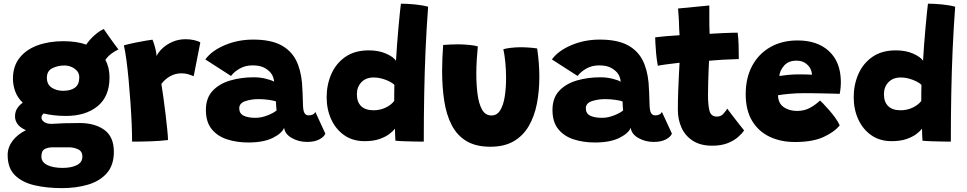

<svg xmlns="http://www.w3.org/2000/svg" viewBox="-20 -746 5116 1016"><path d="M329.5 -132.5Q295 -132.5 265.2 -136Q235.5 -139.5 211 -145.5Q199.5 -135.5 199.5 -124Q199.5 -111 213.2 -100.8Q227 -90.5 253 -90.5H253.5Q284 -92.5 318 -93.8Q352 -95 402 -95Q481.5 -95 532 -58.8Q582.5 -22.5 582.5 57.5Q582.5 127.5 545.8 169.8Q509 212 446.5 230.8Q384 249.5 307.5 249.5Q228.5 249.5 163.2 234.5Q98 219.5 59.2 181.5Q20.5 143.5 20.5 74Q20.5 34.5 45.8 0.2Q71 -34 117 -57Q85.5 -71.5 72.5 -90Q59.5 -108.5 59.5 -129.5Q59.5 -156 72.2 -174.2Q85 -192.5 100.5 -202.5Q72.5 -229.5 60.5 -262.5Q48.5 -295.5 48.5 -330Q48.5 -395 83 -439.2Q117.5 -483.5 178 -505.8Q238.5 -528 315.5 -528Q385.5 -528 436.5 -510Q452.5 -534.5 478.5 -558Q504.5 -581.5 529 -592.5Q537 -581 551.2 -560.5Q565.5 -540 580.8 -519Q596 -498 606.5 -484.5Q588.5 -476 569.5 -462Q550.5 -448 537.5 -429Q559.5 -389.5 559.5 -336.5Q559.5 -235 496.2 -183.8Q433 -132.5 329.5 -132.5ZM314.5 -265.5Q354.5 -265.5 377 -282.5Q399.5 -299.5 399.5 -336Q399.5 -365 375.2 -382.2Q351 -399.5 321 -399.5Q286.5 -399.5 257.2 -385.2Q228 -371 228 -334.5Q228 -299.5 253.2 -282.5Q278.5 -265.5 314.5 -265.5ZM311.5 142.5Q357 142.5 386.5 127.8Q416 113 416 82.5Q416 55 393.5 44.2Q371 33.5 343.5 33.5H259.5Q233.5 33.5 216.2 43Q199 52.5 199 82.5Q199 111.5 229.8 127Q260.5 142.5 311.5 142.5Z M808.5 -449.5Q818.5 -471 840.8 -491.5Q863 -512 894.2 -525.2Q925.5 -538.5 962.5 -538.5Q985.5 -538.5 1007.8 -533.5Q1030 -528.5 1040 -521.5L1005 -343Q994.5 -347.5 977.5 -352.8Q960.5 -358 940 -358Q908 -358 881 -343Q854 -328 834 -302Q838.5 -274 844.5 -231.2Q850.5 -188.5 856 -142.8Q861.5 -97 865.2 -59.5Q869 -22 869 -5Q829 0 777.8 1.8Q726.5 3.5 679 3.5Q679 -37 676.8 -91.2Q674.5 -145.5 670.2 -205Q666 -264.5 660.8 -322Q655.5 -379.5 649 -427.8Q642.5 -476 635.5 -506Q662.5 -513.5 695.2 -520.2Q728 -527 754 -531.2Q780 -535.5 787 -536Q793 -522.5 800.5 -495.2Q808 -468 808.5 -449.5Z M1294 8Q1232 8 1181 -8.8Q1130 -25.5 1099.8 -63.2Q1069.5 -101 1069.5 -164Q1069.5 -227.5 1105.2 -265.5Q1141 -303.5 1198.8 -320.2Q1256.5 -337 1322.5 -337Q1357 -337 1387.8 -329.2Q1418.5 -321.5 1430.5 -313.5Q1430 -325 1425 -338.8Q1420 -352.5 1411.5 -362Q1397.5 -378 1375.5 -389Q1353.5 -400 1315.5 -400Q1277.5 -400 1247.5 -382.5Q1217.5 -365 1202.5 -344L1066.5 -431.5Q1100.5 -478 1169.8 -507.2Q1239 -536.5 1319.5 -536.5Q1409.5 -536.5 1464 -508.8Q1518.5 -481 1546 -428.5Q1571 -380 1578 -309Q1580 -281 1581.2 -253.8Q1582.5 -226.5 1583 -199.5Q1583.5 -160 1591.2 -147.8Q1599 -135.5 1612.5 -135.5Q1640.5 -135.5 1648.5 -154L1701.5 -39Q1695 -22 1670 -8.5Q1645 5 1605 5Q1560.5 5 1524 -15.8Q1487.5 -36.5 1483.5 -70Q1472 -40.5 1423.2 -16.2Q1374.5 8 1294 8ZM1332 -122.5Q1363.5 -122.5 1397 -136Q1430.5 -149.5 1443.5 -162Q1442 -173 1441.2 -186.8Q1440.5 -200.5 1440.5 -209Q1430.5 -213.5 1403.2 -217.5Q1376 -221.5 1348 -221.5Q1310 -221.5 1278 -210.8Q1246 -200 1246 -173Q1246 -145.5 1269 -134Q1292 -122.5 1332 -122.5Z M2072.5 -1.5Q2071.5 -11.5 2070.8 -31.8Q2070 -52 2070 -65Q2061 -53 2041 -37.5Q2021 -22 1988.5 -10.5Q1956 1 1909 1Q1847 1 1802 -30.2Q1757 -61.5 1732.8 -114.2Q1708.5 -167 1708.5 -231.5Q1708.5 -297 1733 -353.5Q1757.5 -410 1807.2 -444.8Q1857 -479.5 1932 -479.5Q1984 -479.5 2023 -462.2Q2062 -445 2075.5 -424.5Q2077.5 -461.5 2081 -509.2Q2084.5 -557 2088.8 -603.2Q2093 -649.5 2096.5 -683.2Q2100 -717 2101.5 -726.5Q2133 -726.5 2173.5 -722.8Q2214 -719 2245.5 -710.5Q2237 -596 2232 -482.8Q2227 -369.5 2224.8 -249.8Q2222.5 -130 2222.5 3.5Q2210 3.5 2181 3Q2152 2.5 2121.2 1.5Q2090.5 0.5 2072.5 -1.5ZM1956.5 -162.5Q1990.5 -162.5 2019.5 -176Q2048.5 -189.5 2066 -211.5Q2066 -230.5 2066.2 -257Q2066.5 -283.5 2067 -297Q2051 -312.5 2019.2 -324.2Q1987.5 -336 1957.5 -336Q1916.5 -336 1892.5 -311Q1868.5 -286 1868.5 -247.5Q1868.5 -206 1891.2 -184.2Q1914 -162.5 1956.5 -162.5Z M2643.5 -485.5Q2657.5 -490 2683.8 -493Q2710 -496 2735.5 -496Q2756 -496 2781 -494.2Q2806 -492.5 2822.5 -489.5Q2828 -452 2831 -414Q2834 -376 2834 -339Q2834 -263 2820.8 -196Q2807.5 -129 2777.5 -78Q2747.5 -27 2697.8 1.8Q2648 30.5 2575 30.5Q2497.5 30.5 2447.8 0.2Q2398 -30 2370 -84.5Q2342 -139 2330.8 -212Q2319.5 -285 2319.5 -370.5Q2319.5 -403.5 2321 -438.2Q2322.5 -473 2325 -508Q2340 -509.5 2363.8 -510.5Q2387.5 -511.5 2407 -511.5Q2435.5 -511 2463.8 -508.2Q2492 -505.5 2508.5 -500.5Q2505.5 -470 2503 -432.2Q2500.5 -394.5 2500.5 -355.5Q2500.5 -297 2507.2 -246.5Q2514 -196 2531.2 -165.5Q2548.5 -135 2580.5 -135Q2610.5 -135 2627.2 -162.8Q2644 -190.5 2651 -235.5Q2658 -280.5 2658 -332.5Q2658 -375.5 2654 -416.5Q2650 -457.5 2643.5 -485.5Z M3128 8Q3066 8 3015 -8.8Q2964 -25.5 2933.8 -63.2Q2903.5 -101 2903.5 -164Q2903.5 -227.5 2939.2 -265.5Q2975 -303.5 3032.8 -320.2Q3090.5 -337 3156.5 -337Q3191 -337 3221.8 -329.2Q3252.5 -321.5 3264.5 -313.5Q3264 -325 3259 -338.8Q3254 -352.5 3245.5 -362Q3231.5 -378 3209.5 -389Q3187.5 -400 3149.5 -400Q3111.5 -400 3081.5 -382.5Q3051.5 -365 3036.5 -344L2900.5 -431.5Q2934.5 -478 3003.8 -507.2Q3073 -536.5 3153.5 -536.5Q3243.5 -536.5 3298 -508.8Q3352.5 -481 3380 -428.5Q3405 -380 3412 -309Q3414 -281 3415.2 -253.8Q3416.5 -226.5 3417 -199.5Q3417.5 -160 3425.2 -147.8Q3433 -135.5 3446.5 -135.5Q3474.5 -135.5 3482.5 -154L3535.5 -39Q3529 -22 3504 -8.5Q3479 5 3439 5Q3394.5 5 3358 -15.8Q3321.5 -36.5 3317.5 -70Q3306 -40.5 3257.2 -16.2Q3208.5 8 3128 8ZM3166 -122.5Q3197.5 -122.5 3231 -136Q3264.5 -149.5 3277.5 -162Q3276 -173 3275.2 -186.8Q3274.5 -200.5 3274.5 -209Q3264.5 -213.5 3237.2 -217.5Q3210 -221.5 3182 -221.5Q3144 -221.5 3112 -210.8Q3080 -200 3080 -173Q3080 -145.5 3103 -134Q3126 -122.5 3166 -122.5Z M3917.5 -56Q3907 -39.5 3885.2 -20.5Q3863.5 -1.5 3829.8 11.8Q3796 25 3749 25Q3687 25 3646.8 -0.8Q3606.5 -26.5 3586.8 -69.5Q3567 -112.5 3567 -165Q3567 -212.5 3568.8 -263Q3570.5 -313.5 3572.8 -354.5Q3575 -395.5 3576 -414Q3540 -410 3507 -405.5Q3474 -401 3461 -398Q3455 -430 3452 -462.8Q3449 -495.5 3448 -519.2Q3447 -543 3447 -548.5Q3476 -552 3507.8 -554.8Q3539.5 -557.5 3576 -559.5Q3575 -569 3574 -593.2Q3573 -617.5 3572.5 -636Q3571.5 -654 3570.2 -672.2Q3569 -690.5 3568 -701L3733.5 -717Q3733.5 -711.5 3733.5 -691.5Q3733.5 -671.5 3733.5 -643Q3733.5 -627.5 3733.8 -607.8Q3734 -588 3735 -567Q3751.5 -568 3773.8 -569.2Q3796 -570.5 3809 -571Q3839.5 -572.5 3858.8 -572.8Q3878 -573 3883.5 -573Q3887.5 -545.5 3888.5 -505.2Q3889.5 -465 3889.5 -433.5Q3884.5 -433.5 3857.5 -432.2Q3830.5 -431 3805 -430Q3787 -429 3765.2 -427.2Q3743.5 -425.5 3732 -424.5Q3731 -408.5 3729.8 -376.2Q3728.5 -344 3727.5 -307.5Q3726.5 -271 3726.5 -241.5Q3726.5 -191.5 3734.2 -160.2Q3742 -129 3774 -129Q3794.5 -129 3807.5 -143.5Q3820.5 -158 3828.5 -171Q3836 -160.5 3849 -143.5Q3862 -126.5 3876 -108.5Q3890 -90.5 3901.5 -76Q3913 -61.5 3917.5 -56Z M4423.5 -82.5Q4393.5 -46 4336 -20.2Q4278.5 5.5 4186.5 5.5Q4110.5 5.5 4051.8 -22.8Q3993 -51 3959.5 -107.2Q3926 -163.5 3926 -247.5Q3926 -333.5 3960 -397.2Q3994 -461 4056 -496.5Q4118 -532 4201 -532Q4305.5 -532 4366.8 -475.2Q4428 -418.5 4429.5 -316.5Q4430 -282 4423.5 -249.5Q4416 -250 4390 -250.5Q4364 -251 4332 -251.8Q4300 -252.5 4272.8 -252.8Q4245.5 -253 4234.5 -253Q4193.5 -253 4156.8 -249.5Q4120 -246 4097 -242Q4097 -225.5 4101.5 -213Q4110 -187 4137 -173Q4164 -159 4198 -159Q4235 -159 4264 -174.2Q4293 -189.5 4319.5 -214Q4322.5 -211.5 4335.8 -198Q4349 -184.5 4366.5 -164.5Q4384 -144.5 4399.8 -122.8Q4415.5 -101 4423.5 -82.5ZM4104 -344Q4122.5 -347 4150.2 -349.8Q4178 -352.5 4215 -352.5Q4235 -352.5 4252.2 -351.8Q4269.5 -351 4276.5 -350.5Q4276.5 -359 4273.5 -369.5Q4267.5 -391.5 4247 -408.2Q4226.5 -425 4194.5 -425Q4151.5 -425 4128.8 -398.2Q4106 -371.5 4104 -344Z M4861.5 -1.5Q4860.5 -11.5 4859.8 -31.8Q4859 -52 4859 -65Q4850 -53 4830 -37.5Q4810 -22 4777.5 -10.5Q4745 1 4698 1Q4636 1 4591 -30.2Q4546 -61.5 4521.8 -114.2Q4497.5 -167 4497.5 -231.5Q4497.5 -297 4522 -353.5Q4546.5 -410 4596.2 -444.8Q4646 -479.5 4721 -479.5Q4773 -479.5 4812 -462.2Q4851 -445 4864.5 -424.5Q4866.5 -461.5 4870 -509.2Q4873.5 -557 4877.8 -603.2Q4882 -649.5 4885.5 -683.2Q4889 -717 4890.5 -726.5Q4922 -726.5 4962.5 -722.8Q5003 -719 5034.5 -710.5Q5026 -596 5021 -482.8Q5016 -369.5 5013.8 -249.8Q5011.5 -130 5011.5 3.5Q4999 3.5 4970 3Q4941 2.5 4910.2 1.5Q4879.5 0.5 4861.5 -1.5ZM4745.5 -162.5Q4779.5 -162.5 4808.5 -176Q4837.5 -189.5 4855 -211.5Q4855 -230.5 4855.2 -257Q4855.5 -283.5 4856 -297Q4840 -312.5 4808.2 -324.2Q4776.5 -336 4746.5 -336Q4705.5 -336 4681.5 -311Q4657.5 -286 4657.5 -247.5Q4657.5 -206 4680.2 -184.2Q4703 -162.5 4745.5 -162.5Z"/></svg>

Font: Grandstander ExtraBold
Style: Regular
Weight: 800
Designer: Tyler Finck
Foundry: Etcetera Type Co
Version: Version 1.200; ttfautohint (v1.8.3)